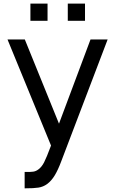

<svg xmlns="http://www.w3.org/2000/svg" viewBox="-20 -778 618 1048"><path d="M239.5 -758.5V-664.5H146V-758.5ZM444 -758.5V-664.5H350V-758.5ZM567.5 -562.5 314.5 102Q297 149 278.8 179.2Q260.5 209.5 236.5 227Q215.5 242 190 246Q177.5 248 158.8 249Q140 250 114.5 250V160.5Q145 161.5 161 159Q176.5 157 190.5 146Q207.5 133.5 220.5 108.5Q227 96 236.5 73Q246 50 258.5 16.5L21 -562.5H115.5L302 -103L474 -562.5Z"/></svg>

Font: Russisch Sans Medium
Style: Regular
Weight: 500
Width: 4
Designer: Michael Sharanda (font) & Cristiano Sobral (main changes)
Foundry: Michael Sharanda
Version: Version 2.00;September 8, 2020;FontCreator 13.0.0.2681 64-bi